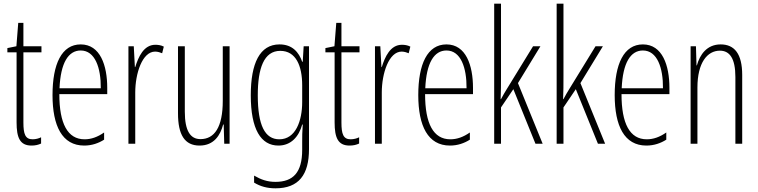

<svg xmlns="http://www.w3.org/2000/svg" viewBox="-20 -780 4116 1042"><path d="M157 -24C117 -24 107 -53 107 -115V-496H205V-529H107V-656H79L69 -529L20 -519V-496H70V-116C70 -33 88 10 151 10C172 10 188 6 203 -1V-35C192 -29 174 -24 157 -24Z M418 -539C315 -539 265 -433 265 -264C265 -97 317 10 437 10C479 10 515 -3 545 -22V-61C509 -36 475 -24 439 -24C347 -24 302 -109 302 -269H562V-303C562 -425 524 -539 418 -539ZM418 -506C496 -506 528 -412 527 -301H303C309 -439 351 -506 418 -506Z M823 -537C760 -537 731 -471 714 -416H712L706 -529H677V0H714V-278C714 -381 752 -500 822 -500C836 -500 851 -495 860 -491L869 -527C854 -535 837 -537 823 -537Z M1226 -529H1189V-233C1189 -90 1144 -25 1068 -25C1013 -25 983 -70 983 -174V-529H946V-165C946 -49 982 10 1063 10C1142 10 1176 -47 1191 -104H1194L1197 0H1226Z M1497 -539C1390 -539 1341 -437 1341 -263C1341 -78 1396 10 1491 10C1559 10 1602 -38 1620 -104H1623C1620 -65 1620 -37 1620 -8V33C1620 156 1571 207 1475 207C1431 207 1397 195 1359 173V211C1393 232 1431 242 1475 242C1601 242 1657 169 1657 29V-529H1628L1623 -445H1620C1602 -496 1567 -539 1497 -539ZM1501 -504C1586 -504 1620 -423 1620 -317V-226C1620 -125 1585 -24 1496 -24C1418 -24 1379 -99 1379 -263C1379 -409 1412 -504 1501 -504Z M1883 -24C1843 -24 1833 -53 1833 -115V-496H1931V-529H1833V-656H1805L1795 -529L1746 -519V-496H1796V-116C1796 -33 1814 10 1877 10C1898 10 1914 6 1929 -1V-35C1918 -29 1900 -24 1883 -24Z M2161 -537C2098 -537 2069 -471 2052 -416H2050L2044 -529H2015V0H2052V-278C2052 -381 2090 -500 2160 -500C2174 -500 2189 -495 2198 -491L2207 -527C2192 -535 2175 -537 2161 -537Z M2403 -539C2300 -539 2250 -433 2250 -264C2250 -97 2302 10 2422 10C2464 10 2500 -3 2530 -22V-61C2494 -36 2460 -24 2424 -24C2332 -24 2287 -109 2287 -269H2547V-303C2547 -425 2509 -539 2403 -539ZM2403 -506C2481 -506 2513 -412 2512 -301H2288C2294 -439 2336 -506 2403 -506Z M2699 -365V-760H2662V0H2699V-197L2766 -296L2886 0H2925L2791 -329L2913 -529H2873L2730 -296C2718 -277 2711 -264 2699 -242H2697C2699 -285 2699 -321 2699 -365Z M3038 -365V-760H3001V0H3038V-197L3105 -296L3225 0H3264L3130 -329L3252 -529H3212L3069 -296C3057 -277 3050 -264 3038 -242H3036C3038 -285 3038 -321 3038 -365Z M3469 -539C3366 -539 3316 -433 3316 -264C3316 -97 3368 10 3488 10C3530 10 3566 -3 3596 -22V-61C3560 -36 3526 -24 3490 -24C3398 -24 3353 -109 3353 -269H3613V-303C3613 -425 3575 -539 3469 -539ZM3469 -506C3547 -506 3579 -412 3578 -301H3354C3360 -439 3402 -506 3469 -506Z M3891 -539C3816 -539 3778 -483 3762 -425H3760L3757 -529H3728V0H3765V-305C3765 -439 3818 -505 3887 -505C3940 -505 3971 -463 3971 -362V0H4008V-373C4008 -488 3966 -539 3891 -539Z"/></svg>

Font: Noto Sans Telugu ExtraCondensed ExtraLight
Style: Regular
Weight: 200
Width: 2
Designer: Jelle Bosma - Monotype Design Team
Foundry: Monotype Imaging Inc.
Version: Version 2.005